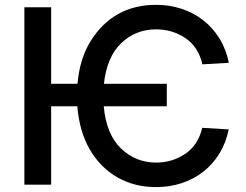

<svg xmlns="http://www.w3.org/2000/svg" viewBox="-20 -757 1009 787"><path d="M189.6 -727.3V-413.4H297.6Q302.2 -464.5 315.2 -507.5Q328.1 -550.4 350.5 -587Q396 -660.9 463.4 -699Q530.9 -737.2 619.7 -737.2Q674.4 -737.2 723.5 -721.2Q772.7 -705.3 812.1 -674.7Q851.6 -644.2 879.1 -600.1Q906.6 -556.1 918 -499.6L809.7 -493.3Q793 -565 740.4 -600.5Q687.1 -636.7 619.7 -636.7Q536.6 -636.7 477.3 -580.6Q418.3 -524.9 405.9 -413.4H663.7V-321.4H405.2Q415.5 -207 475.5 -148.8Q535.9 -90.6 619.7 -90.6Q686.4 -90.6 739.7 -126.8Q792.6 -162.6 808.9 -233L917.6 -226.6Q906.2 -171.2 879.1 -127.1Q851.9 -83.1 812.7 -52.7Q773.4 -22.4 724.3 -6.2Q675.1 9.9 619.7 9.9Q531.2 9.9 461.6 -29.8Q391 -70.3 348.2 -144Q305.4 -217.7 296.9 -321.4H189.6V0H79.9V-727.3Z"/></svg>

Font: Inter P Medium
Style: Regular
Weight: 500
Designer: Rasmus Andersson
Foundry: rsms
Version: Version 3.018;git-588b23468